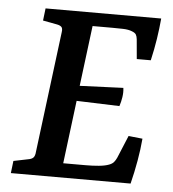

<svg xmlns="http://www.w3.org/2000/svg" viewBox="-46 -612 590 655"><g transform="rotate(5 249.5 -285.0)"><path d="M409 -425 403 -492Q402 -502 398.5 -508Q395 -514 384 -518Q372 -523 352.5 -523.5Q333 -524 316 -524H249L223 -317L372 -323Q374 -308 371.5 -291.5Q369 -275 364 -260L217 -265L190 -49H267Q291 -49 312 -51Q333 -53 346 -58Q357 -62 362.5 -68.5Q368 -75 372 -84L404 -161L452 -156Q449 -120 442 -80Q435 -40 425 0H15L20 -42L69 -52Q82 -54 87.5 -60Q93 -66 94 -80L146 -494Q148 -507 143 -512Q138 -517 127 -519L79 -528L84 -570H480Q477 -536 471.5 -500Q466 -464 457 -425Z"/></g></svg>

Font: Yrsa Medium
Style: Italic
Weight: 500
Italic angle: -7.10001°
Designer: Anna Giedrys (Yrsa+Rasa design), David Brezina (Yrsa art-direction, Rasa art-direction, design)
Foundry: Rosetta Type Foundry
Version: Version 2.004